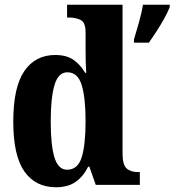

<svg xmlns="http://www.w3.org/2000/svg" viewBox="-20 -780 736 810"><path d="M216 10Q130 10 83 -56.5Q36 -123 36 -267Q36 -412 82.5 -480Q129 -548 213 -548Q262 -548 291.5 -526.5Q321 -505 339 -473H344Q342 -497 341.5 -527.5Q341 -558 341 -586V-644Q341 -685 320.5 -695.5Q300 -706 271 -706H263V-760H497V-132Q497 -85 514 -69.5Q531 -54 563 -54H570V0H384L357 -77H352Q332 -36 299.5 -13Q267 10 216 10ZM263 -64Q308 -64 324.5 -116Q341 -168 341 -269Q341 -368 324.5 -421.5Q308 -475 264 -475Q226 -475 210 -421.5Q194 -368 194 -268Q194 -166 210 -115Q226 -64 263 -64ZM545 -613Q554 -643 566 -685Q578 -727 583 -760H696V-750Q688 -729 673 -702Q658 -675 640.5 -648Q623 -621 608 -600H545Z"/></svg>

Font: Noto Serif Thai Condensed ExtraBold
Style: Regular
Weight: 800
Width: 3
Designer: Monotype Design Team
Foundry: Monotype Imaging Inc.
Version: Version 2.002; ttfautohint (v1.8.4.7-5d5b)